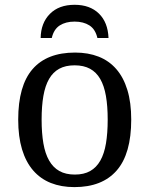

<svg xmlns="http://www.w3.org/2000/svg" viewBox="-20 -763 617 793"><path d="M522 -269Q522 -127.9 462.2 -59.1Q402.3 9.8 287.1 9.8Q232.9 9.8 189.9 -7.3Q147 -24.4 116.9 -59.1Q86.9 -93.8 71 -146.2Q55.2 -198.7 55.2 -269Q55.2 -409.2 114.5 -477.5Q173.8 -545.9 290 -545.9Q344.2 -545.9 387.2 -529.1Q430.2 -512.2 460.2 -477.8Q490.2 -443.4 506.1 -391.4Q522 -339.4 522 -269ZM151.9 -269Q151.9 -213.4 159.2 -170.9Q166.5 -128.4 182.9 -99.9Q199.2 -71.3 225.3 -56.6Q251.5 -42 289.1 -42Q326.7 -42 352.5 -56.6Q378.4 -71.3 394.5 -99.9Q410.6 -128.4 417.7 -170.9Q424.8 -213.4 424.8 -269Q424.8 -324.7 417.5 -366.7Q410.2 -408.7 394 -436.8Q377.9 -464.8 351.8 -479Q325.7 -493.2 288.1 -493.2Q250.5 -493.2 224.6 -479Q198.7 -464.8 182.6 -436.8Q166.5 -408.7 159.2 -366.7Q151.9 -324.7 151.9 -269ZM428.2 -606H382.3Q374 -642.1 349.4 -658Q324.7 -673.8 288.1 -673.8Q251.5 -673.8 226.8 -658Q202.1 -642.1 193.8 -606H147.9Q148.9 -668 186 -705.6Q223.1 -743.2 288.1 -743.2Q351.6 -743.2 388.7 -706.8Q425.8 -670.4 428.2 -606Z"/></svg>

Font: Droid Serif
Style: Regular
Weight: 400
Designer: Monotype Design team
Foundry: Monotype Imaging Inc.
Version: Version 1.03